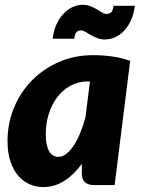

<svg xmlns="http://www.w3.org/2000/svg" viewBox="-20 -750 570 778"><path d="M10.5 0ZM444.5 0H361.5Q347 0 337.2 -3.8Q327.5 -7.5 321.8 -14Q316 -20.5 313.8 -29.5Q311.5 -38.5 311.5 -49V-86Q279.5 -42 240.5 -17Q201.5 8 154.5 8Q126.5 8 100.5 -3.2Q74.5 -14.5 54.5 -37.2Q34.5 -60 22.5 -95.2Q10.5 -130.5 10.5 -178.5Q10.5 -249 36.2 -312.2Q62 -375.5 108.2 -423Q154.5 -470.5 218 -498.5Q281.5 -526.5 357.5 -526.5Q394.5 -526.5 432.5 -521.5Q470.5 -516.5 507.5 -503.5ZM216.5 -114.5Q233.5 -114.5 249.5 -127.2Q265.5 -140 279.8 -162Q294 -184 306 -213.5Q318 -243 326.5 -276.5L344.5 -420H335.5Q297.5 -420 266.2 -403Q235 -386 212.5 -356.8Q190 -327.5 177.8 -288.8Q165.5 -250 165.5 -206Q165.5 -181 169.5 -163.5Q173.5 -146 180.2 -135.2Q187 -124.5 196.2 -119.5Q205.5 -114.5 216.5 -114.5ZM411.5 -693.5Q422.5 -693.5 430 -699.8Q437.5 -706 440 -726.5H526.5Q522.5 -695 511.5 -669.8Q500.5 -644.5 484.2 -626.8Q468 -609 447.5 -599.5Q427 -590 404.5 -590Q387.5 -590 373.5 -595.8Q359.5 -601.5 347.5 -608.5Q335.5 -615.5 326 -621.2Q316.5 -627 308.5 -627Q297 -627 290.2 -620.2Q283.5 -613.5 281 -593H193.5Q197 -624.5 208.2 -649.8Q219.5 -675 236 -693Q252.5 -711 273 -720.8Q293.5 -730.5 315.5 -730.5Q332.5 -730.5 346.8 -724.8Q361 -719 372.8 -712Q384.5 -705 394 -699.2Q403.5 -693.5 411.5 -693.5Z"/></svg>

Font: Lato Black
Style: Italic
Weight: 900
Italic angle: -7°
Designer: Lukasz Dziedzic
Foundry: tyPoland Lukasz Dziedzic
Version: Version 2.007; 2014-02-27